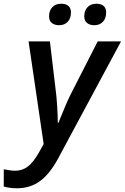

<svg xmlns="http://www.w3.org/2000/svg" viewBox="-103 -760 663 1020"><path d="M48.8 -540H162.1L192.9 -280.8Q197.3 -250.5 200.7 -195.6Q204.1 -140.6 204.1 -106.9H207Q249 -211.9 272.9 -259.8L416 -540H540L204.1 85Q160.2 165.5 108.4 202.9Q56.6 240.2 -13.2 240.2Q-50.3 240.2 -83 231V139.2Q-46.4 147 -22 147Q14.2 147 43.5 125.7Q72.8 104.5 104 49.8L128.9 4.9ZM157.7 -673.8Q157.7 -703.1 174.8 -721.7Q191.9 -740.2 222.7 -740.2Q246.1 -740.2 260 -728.8Q273.9 -717.3 273.9 -693.8Q273.9 -662.1 256.6 -644Q239.3 -626 210.9 -626Q188 -626 172.9 -637.5Q157.7 -648.9 157.7 -673.8ZM344.7 -673.8Q344.7 -703.1 361.8 -721.7Q378.9 -740.2 409.7 -740.2Q433.1 -740.2 447 -728.8Q460.9 -717.3 460.9 -693.8Q460.9 -662.1 443.6 -644Q426.3 -626 397.9 -626Q375 -626 359.9 -637.5Q344.7 -648.9 344.7 -673.8Z"/></svg>

Font: Open Sans Semibold
Style: Italic
Weight: 600
Italic angle: -12°
Foundry: Ascender Corporation
Version: Version 1.10